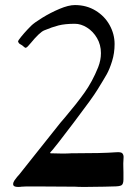

<svg xmlns="http://www.w3.org/2000/svg" viewBox="-20 -740 540 759"><path d="M433 -566Q433 -530 423 -498Q413 -466 402 -446.5Q391 -427 365 -385Q347 -355 271.5 -255.5Q196 -156 189 -149Q184 -144 180 -139Q176 -134 181 -134L226 -133Q249 -133 261 -134Q386 -134 437 -138Q459 -140 464 -133.5Q469 -127 468.5 -118.5Q468 -110 468 -107Q467 -94 467.5 -81.5Q468 -69 468 -60V-31Q468 -12 460 -7.5Q452 -3 429 -3Q408 -3 392 -2L315 -1Q286 -1 277 -2L119 -3Q70 -3 65 -2Q61 -1 51 -1Q32 -1 32 -12Q32 -19 37 -26.5Q42 -34 47.5 -40.5Q53 -47 56 -50L106 -113Q209 -243 219 -255Q221 -257 237 -276Q282 -329 313.5 -373Q345 -417 368 -474Q379 -502 379 -530Q379 -563 363.5 -589.5Q348 -616 324 -631Q300 -646 276 -646Q237 -646 211.5 -639.5Q186 -633 155 -620Q137 -613 100 -568Q88 -554 86 -553L81 -551Q79 -551 76.5 -553.5Q74 -556 72 -557Q68 -561 63 -563.5Q58 -566 55 -569Q52 -573 51.5 -575Q51 -577 54 -582Q72 -607 103 -638Q115 -650 147.5 -670Q180 -690 215.5 -705Q251 -720 276 -720Q322 -720 358 -698Q394 -676 413.5 -640.5Q433 -605 433 -566Z"/></svg>

Font: Barrio
Style: Regular
Weight: 400
Designer: Pablo Cosgaya & Sergio Jimenez
Foundry: Pablo Cosgaya & Sergio Jimenez
Version: Version 1.005